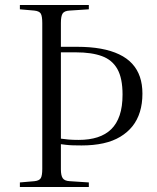

<svg xmlns="http://www.w3.org/2000/svg" viewBox="-20 -743 623 763"><path d="M59 0V-18L117 -23Q136 -25 142 -35Q148 -45 148 -72V-651Q148 -679 142 -689Q136 -699 116 -701L59 -706V-723H333V-706L257 -701Q236 -700 229 -689.5Q222 -679 222 -652V-557H287Q339 -557 380.5 -549.5Q422 -542 453.5 -527Q485 -512 505.5 -489.5Q526 -467 536 -437.5Q546 -408 546 -371Q546 -331 536 -298.5Q526 -266 506.5 -241.5Q487 -217 458 -199.5Q429 -182 390.5 -173.5Q352 -165 304 -165Q285 -165 269.5 -165.5Q254 -166 242 -167.5Q230 -169 222 -170V-70Q222 -45 229.5 -34.5Q237 -24 257 -23L333 -18V0ZM222 -192Q235 -190 252.5 -188.5Q270 -187 293 -187Q335 -187 367.5 -197.5Q400 -208 422 -229.5Q444 -251 455.5 -285Q467 -319 467 -367Q467 -432 446.5 -468.5Q426 -505 385 -520Q344 -535 282 -535H222Z"/></svg>

Font: Literata 60pt Light
Style: Regular
Weight: 300
Designer: Latin by Veronika Burian and Jose Scaglione. Greek by Irene Vlachou. Cyrillic by Vera Evstafieva.
Foundry: TypeTogether
Version: Version 3.103;gftools[0.9.29]